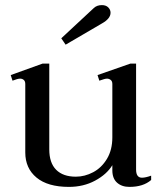

<svg xmlns="http://www.w3.org/2000/svg" viewBox="-20 -722 644 752"><path d="M237 -547 220 -572 335 -679Q336 -680 348 -691Q360 -702 379 -702Q395 -702 404 -693Q413 -684 413 -672Q413 -649 379 -630ZM572 -34V-17Q541 10 487 10Q457 10 438.5 -6.5Q420 -23 420 -55V-75Q398 -39 352.5 -14.5Q307 10 250 10Q167 10 123 -26.5Q79 -63 79 -125V-393Q79 -404 73 -409Q67 -414 59 -414Q49 -414 29 -406L22 -428L147 -473H173V-137Q173 -84 200 -57Q227 -30 277 -30Q312 -30 345 -47.5Q378 -65 399 -100Q420 -135 420 -184V-393Q420 -404 413.5 -409Q407 -414 399 -414Q391 -414 369 -406L362 -428L491 -473H513V-58Q513 -26 536 -26Q550 -26 572 -34Z"/></svg>

Font: TavirajRegular
Style: Regular
Weight: 400
Designer: Katatrad Team
Foundry: CadsonDemak
Version: Version 1.000